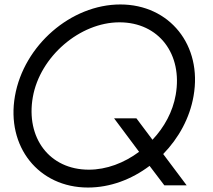

<svg xmlns="http://www.w3.org/2000/svg" viewBox="-20 -830 953 860"><path d="M767 -405C754 -330 716 -260 663 -204L591 -300H491L603 -150C536 -100 457 -70 378 -70C201 -70 95 -213 127 -395C159 -577 338 -730 515 -730C692 -730 799 -587 767 -405ZM847 -400C887 -627 740 -810 519 -810C298 -810 87 -627 47 -400C7 -173 153 10 374 10C473 10 569 -26 650 -87L716 0H816L711 -140C780 -211 830 -301 847 -400Z"/></svg>

Font: Gauge
Style: Italic
Weight: 400
Italic angle: -80°
Designer: Daniel Pimley
Foundry: Daniel Pimley
Version: Version 1.000;PS 001.001;hotconv 1.0.56